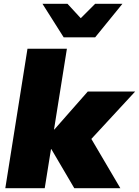

<svg xmlns="http://www.w3.org/2000/svg" viewBox="-20 -993 733 1013"><path d="M8 0ZM8 0 125 -736H333L265 -310H267L443 -510H693L462 -260L615 0H372L251 -206H249L216 0ZM316 -796 204 -973H336L406 -897L482 -973H626L482 -796Z"/></svg>

Font: Winston Black
Style: Italic
Weight: 900
Italic angle: -9°
Designer: Original fonts by Vernon Adams / Changes by Cristiano Sobral
Foundry: VOriginal fonts by Vernon Adams / Changes by Cristiano Sobral
Version: Version 2.503;July 17, 2020;FontCreator 13.0.0.2655 64-bit